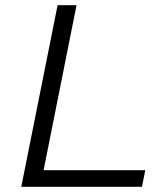

<svg xmlns="http://www.w3.org/2000/svg" viewBox="-20 -720 629 740"><path d="M62 0 202 -700H275L148 -64H540L527 0Z"/></svg>

Font: Montserrat
Style: Italic
Weight: 400
Italic angle: -11.3°
Designer: Julieta Ulanovsky
Foundry: Julieta Ulanovsky
Version: Version 9.000; ttfautohint (v1.8.4.7-5d5b)